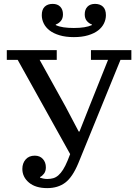

<svg xmlns="http://www.w3.org/2000/svg" viewBox="-20 -956 697 988"><path d="M223 12Q163 12 129 -16.5Q95 -45 95 -87Q95 -116 112 -135.5Q129 -155 159 -155Q185 -155 200.5 -138Q216 -121 216 -95Q216 -75 206.5 -62.5Q197 -50 186 -45V-42Q205 -35 223 -35Q240 -35 254 -39Q268 -43 280.5 -54Q293 -65 304.5 -83Q316 -101 328 -130L341 -163L71 -648H15V-698H272V-648H184L317 -408L385 -279H389L440 -408L536 -648H448V-698H656V-648H600L383 -116Q353 -44 315.5 -16Q278 12 223 12ZM360 -765Q318 -765 286.5 -774.5Q255 -784 235 -799.5Q215 -815 205 -835.5Q195 -856 195 -878Q195 -907 210 -921.5Q225 -936 251 -936Q276 -936 290 -921.5Q304 -907 304 -882Q304 -861 293 -848Q282 -835 267 -830V-827Q283 -819 307 -815.5Q331 -812 360 -812Q421 -812 453 -827V-830Q438 -835 427 -848Q416 -861 416 -882Q416 -907 430 -921.5Q444 -936 469 -936Q495 -936 510 -921.5Q525 -907 525 -878Q525 -856 515 -835.5Q505 -815 485 -799.5Q465 -784 433.5 -774.5Q402 -765 360 -765Z"/></svg>

Font: IBM Plex Serif Text
Style: Regular
Weight: 450
Designer: Mike Abbink, Paul van der Laan, Pieter van Rosmalen
Foundry: Bold Monday
Version: Version 3.001